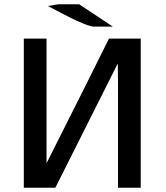

<svg xmlns="http://www.w3.org/2000/svg" viewBox="-20 -875 774 895"><path d="M203 -847 251 -855H349L506 -751H418Q403 -751 370 -764.5Q337 -778 307 -793Q277 -808 243 -826Q209 -844 203 -847ZM91 0V-695H197V-196V-114Q392 -501 488 -695H636V0H530V-498Q530 -512 529.5 -539Q529 -566 529 -579L238 0Z"/></svg>

Font: Coval
Style: Medium
Weight: 500
Foundry: Context Ltd
Version: Version 001.000